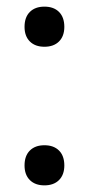

<svg xmlns="http://www.w3.org/2000/svg" viewBox="-20 -550 268 579"><path d="M54 -51Q54 -80 70 -96Q86 -112 114 -112Q142 -112 158 -96Q174 -80 174 -51Q174 -23 158 -7Q142 9 114 9Q86 9 70 -7Q54 -23 54 -51ZM54 -469Q54 -498 70 -514Q86 -530 114 -530Q142 -530 158 -514Q174 -498 174 -469Q174 -441 158 -425Q142 -409 114 -409Q86 -409 70 -425Q54 -441 54 -469Z"/></svg>

Font: Easer Grotesk Light
Style: Regular
Weight: 300
Designer: Boardeaser, Bonnie Shaver-Troup, Thomas Jockin
Foundry: Lexend
Version: Version 1.008;Glyphs 3.1.2 (3151)